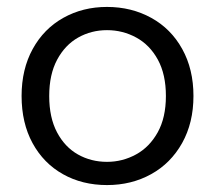

<svg xmlns="http://www.w3.org/2000/svg" viewBox="-20 -527 621 554"><path d="M42.3 -250.1Q42.3 -327.3 74.4 -385.7Q106.5 -444.1 162.7 -475.5Q219 -507 288.6 -507Q359.3 -507 416.4 -475.5Q473.5 -444 505.8 -385.6Q538.2 -327.3 538.2 -250Q538.2 -172.7 505.5 -114.2Q472.7 -55.7 416 -24.4Q359.3 7 288.9 7Q217.5 7 161.7 -24.4Q105.8 -55.7 74 -113.9Q42.3 -172 42.3 -250.1ZM458.7 -250Q458.7 -312.2 435.5 -354.8Q412.2 -397.4 373.1 -418.7Q334.1 -440 288.8 -440Q243.5 -440 205.6 -418.7Q167.8 -397.4 144.9 -354.8Q122 -312.2 122 -249.9Q122 -187.7 144.6 -145.1Q167.1 -102.6 204.9 -81.3Q242.7 -60 288.8 -60Q333.3 -60 372.4 -81.3Q411.4 -102.6 435.1 -145.2Q458.7 -187.8 458.7 -250Z"/></svg>

Font: AF Albert Sans Medium
Style: Regular
Weight: 500
Designer: Andreas Rasmussen
Foundry: a.Foundry
Version: Version 1.300;Glyphs 3.2 (3231)